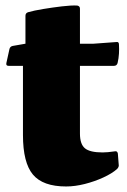

<svg xmlns="http://www.w3.org/2000/svg" viewBox="-20 -658 458 694"><path d="M219 16Q135 16 99 -27Q63 -70 63 -170V-449L72 -500V-601Q72 -611 82 -614Q103 -620 136.5 -625.5Q170 -631 203.5 -635Q237 -639 259 -638Q269 -636 269 -627V-175Q269 -137 287 -122Q305 -107 351 -107Q359 -107 370.5 -108Q382 -109 395 -111Q404 -113 406 -103L409 -64Q411 -55 403 -47Q385 -31 353.5 -16.5Q322 -2 286.5 7Q251 16 219 16ZM11 -420Q1 -420 3 -430L14 -480Q16 -490 26 -492L72 -500H318L400 -506Q410 -508 410 -497Q411 -481 410 -464Q409 -447 405 -430Q402 -420 392 -420Z"/></svg>

Font: Hahmlet Black
Style: Regular
Weight: 900
Version: Version 1.002